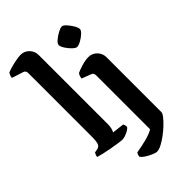

<svg xmlns="http://www.w3.org/2000/svg" viewBox="-306 -882 1163 1163"><g transform="rotate(-45 275.5 -300.0)"><path d="M203 0Q194 0 169 -3.5Q144 -7 114 -12.5Q84 -18 58 -24Q32 -30 20 -34Q20 -42 23.5 -50.5Q27 -59 30 -63L53 -67Q69 -70 76.5 -85Q84 -100 84 -148V-688Q84 -697 80.5 -704Q77 -711 68 -714L-7 -738Q-6 -750 -2 -759Q2 -768 5 -772Q16 -777 38.5 -783.5Q61 -790 86.5 -795Q112 -800 129 -800Q161 -800 183.5 -777Q206 -754 206 -721V-128Q206 -107 201.5 -92Q197 -77 193 -71L270 -62Q272 -59 274.5 -51.5Q277 -44 277 -35Q272 -27 258.5 -19Q245 -11 229.5 -5.5Q214 0 203 0ZM299 200Q289 200 269 191.5Q249 183 230 171Q211 159 202 147Q202 136 205.5 128.5Q209 121 212 118Q256 111 298 100Q340 89 365 74V-388Q365 -396 361.5 -403.5Q358 -411 349 -414L289 -437Q290 -449 294 -458.5Q298 -468 302 -472Q318 -480 351 -490Q384 -500 410 -500Q442 -500 464.5 -477Q487 -454 487 -421V49Q487 59 473 77Q459 95 437 116Q415 137 389.5 156Q364 175 340 187.5Q316 200 299 200ZM405 -591Q395 -591 378 -607Q361 -623 347.5 -644Q334 -665 334 -678Q334 -690 352 -705.5Q370 -721 392 -733Q414 -745 427 -745Q438 -745 453.5 -728Q469 -711 481.5 -690Q494 -669 494 -656Q494 -645 477.5 -629.5Q461 -614 440 -602.5Q419 -591 405 -591Z"/></g></svg>

Font: Texturina 72pt
Style: Bold
Weight: 700
Designer: Guillermo Torres Carreño
Foundry: Omnibus-Type
Version: Version 1.002; ttfautohint (v1.8.3)